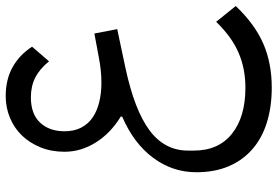

<svg xmlns="http://www.w3.org/2000/svg" viewBox="-166 -479 949 656"><g transform="rotate(-90 308.0 -150.5)"><path d="M337 304Q272 304 218.5 287.5Q165 271 127 238Q89 205 68.5 157Q48 109 48 46Q48 -35 97.5 -101.5Q147 -168 238 -207V-212Q181 -247 149.5 -297.5Q118 -348 118 -404Q118 -449 133 -486Q148 -523 173.5 -549.5Q199 -576 234 -590.5Q269 -605 308 -605Q365 -605 407 -581.5Q449 -558 477 -515L427 -457Q401 -489 371.5 -504Q342 -519 304 -519Q247 -519 217.5 -487.5Q188 -456 188 -404Q188 -371 200.5 -347Q213 -323 235 -308Q257 -293 287.5 -285.5Q318 -278 354 -278Q396 -278 441 -287L522 -302L537 -224L405 -196Q260 -165 191 -113.5Q122 -62 122 18V38Q122 122 179.5 168Q237 214 337 214Q402 214 456.5 190.5Q511 167 562 114L616 181Q554 246 487.5 275Q421 304 337 304Z"/></g></svg>

Font: IBM Plex Sans Arabic
Style: Regular
Weight: 400
Designer: Mike Abbink, Paul van der Laan, Pieter van Rosmalen, Wael Morcos, Khajak Apelian
Foundry: Bold Monday
Version: Version 1.005